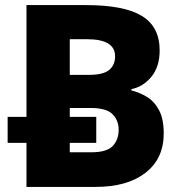

<svg xmlns="http://www.w3.org/2000/svg" viewBox="-20 -734 713 754"><path d="M84 0V-173H10V-275H84V-714H318Q467 -714 537 -671.5Q607 -629 607 -536Q607 -472 574.5 -432.5Q542 -393 496 -384V-379Q528 -371 557 -353.5Q586 -336 604.5 -301.5Q623 -267 623 -210Q623 -111 551.5 -55.5Q480 0 356 0ZM329 -440Q386 -440 409 -459.5Q432 -479 432 -513Q432 -580 322 -580H254V-440ZM339 -136Q399 -136 422.5 -160.5Q446 -185 446 -225Q446 -261 422 -285.5Q398 -310 335 -310H254V-275H358V-173H254V-136Z"/></svg>

Font: Noto Sans ExtraBold
Style: Regular
Weight: 800
Designer: Monotype Design Team
Foundry: Monotype Imaging Inc.
Version: Version 2.007